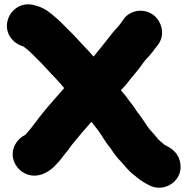

<svg xmlns="http://www.w3.org/2000/svg" viewBox="-20 -711 868 889"><path d="M88.6 -495.9C103.4 -484.4 114.3 -475.7 121.5 -468.5L173.5 -416.5C191.9 -398.1 209.9 -376.1 231.5 -354.5C245.2 -340.8 261.6 -322.1 277.3 -303C248.9 -272.1 217.5 -234.2 189.5 -202.4C155.2 -161.3 131.6 -124.2 97.4 -86.7C78.9 -78.1 61.8 -62.7 51.3 -43.8C20.3 11.7 51.5 67.7 90.3 89.3C149.8 122.4 206.6 84.5 230 61C245.1 46 258 32.1 272.8 11.7C289 -8.2 299.5 -21.1 315.9 -44.3C342.6 -77.2 373.9 -113.9 403.5 -147.1C413.9 -134.2 425.1 -118.7 437.5 -103.2C448 -86.8 453.6 -79.8 463.8 -62.7C473.7 -46.3 482.8 -36.8 491.4 -25.3L503 -7.8C516.6 11.5 525.8 22.9 539.5 36.5C556.1 53.1 574 81.5 606.4 104L616.8 112.6C634.6 127.9 652.7 136.8 666.2 144.4C739.1 187.5 836.1 124.3 812.8 34.6C801.1 -10.4 766.2 -28.3 742 -40.4C727 -53.3 714.7 -62.5 708 -71.5C693.2 -91.2 675.6 -107.5 664.9 -122.3C651.9 -141.8 633.8 -170.1 614.8 -193.6C604.8 -210.4 592.1 -227.7 578.6 -244L562.9 -265.6C554 -277 547.3 -284.5 539.7 -293.1L558.9 -313.9C569.2 -325.7 576.6 -335 583.7 -345C593.3 -356.3 607.9 -374.1 617.9 -386.1C634.4 -406.3 646.3 -426.3 655.5 -435.5C677.4 -457.4 695.9 -483.1 712 -504.5C747.5 -551.8 727.5 -615.3 688.2 -643.1C640 -677.1 575.8 -660.4 549.2 -617.9C528.8 -585.2 512 -575.3 491.9 -547.3C464.7 -512 440.8 -482.4 413.4 -449.2C399 -465.7 383.4 -482.6 371.5 -494.5C354.1 -512 334.4 -535.7 313.5 -556.5L262.5 -607.5C254.6 -615.5 247.2 -622.2 239.1 -628.7C219.1 -646.3 190.7 -672.8 148.9 -684.2L138 -687.1C79.9 -703.4 28.9 -665.9 15.7 -617.8C-0.9 -557 40.6 -509 88.6 -495.9Z"/></svg>

Font: Smoothie
Style: ExBd
Weight: 800
Foundry: Cannot Into Space Fonts
Version: Version 0.8